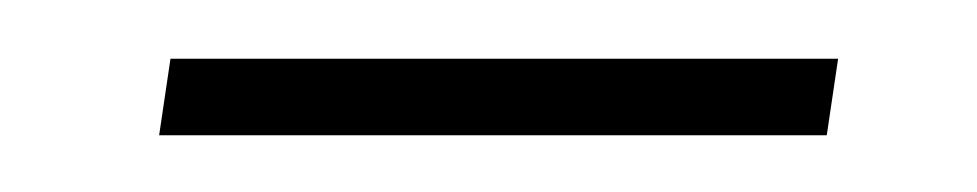

<svg xmlns="http://www.w3.org/2000/svg" viewBox="-20 -339 336 66"><path d="M264.2 -292.5H34.7L38.6 -318.8H268.1Z"/></svg>

Font: Roboto-ThinItalic
Style: Italic
Weight: 250
Italic angle: -12°
Designer: Google
Version: Version 1.100141; 2013; ttfautohint (v0.94.14-c901) -l 8 -r 